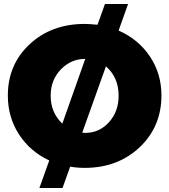

<svg xmlns="http://www.w3.org/2000/svg" viewBox="-20 -826 842 955"><path d="M617 -806 570 -674Q668 -631 725.5 -545.5Q783 -460 783 -351Q783 -196 674.5 -93.5Q566 9 401 9Q364 9 329 3L291 109H176L225 -28Q130 -72 74.5 -157.5Q19 -243 19 -351Q19 -505 127.5 -606Q236 -707 401 -707Q423 -707 465 -703L502 -806ZM232 -350Q232 -266 290 -211L404 -533Q333 -533 282.5 -480.5Q232 -428 232 -350ZM389 -166 404 -165Q474 -165 522 -218Q570 -271 570 -350Q570 -441 507 -496Z"/></svg>

Font: Montserrat Extra Bold
Style: Regular
Weight: 800
Designer: Julieta Ulanovsky
Foundry: Julieta Ulanovsky
Version: Version 3.001;PS 003.001;hotconv 1.0.70;makeotf.lib2.5.58329